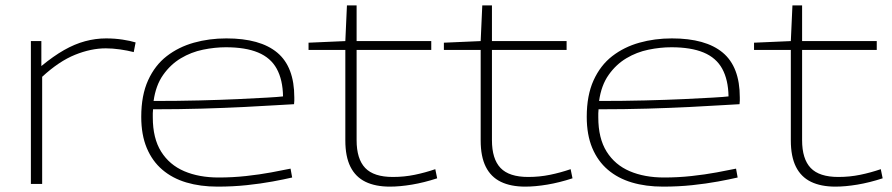

<svg xmlns="http://www.w3.org/2000/svg" viewBox="-20 -685 3323 715"><path d="M134 -532V-439Q179 -476 218.5 -498.5Q258 -521 297 -531.5Q336 -542 375 -542Q407 -542 436.5 -537.5Q466 -533 485 -527L478 -491Q455 -497 427 -501Q399 -505 374 -505Q319 -505 259.5 -481Q200 -457 137 -399V0H95V-532Z M790 10Q726 10 674 -5.5Q622 -21 584.5 -53Q547 -85 526.5 -134Q506 -183 506 -250Q506 -330 531.5 -386Q557 -442 601 -476Q645 -510 702 -526Q759 -542 823 -542Q949 -542 1012.5 -489Q1076 -436 1076 -322Q1076 -317 1076 -310Q1076 -303 1075 -297Q1053 -296 1005 -293Q957 -290 887.5 -286.5Q818 -283 732.5 -280.5Q647 -278 550 -278Q549 -270 549 -263Q549 -256 549 -248Q549 -170 580 -120.5Q611 -71 666 -47.5Q721 -24 794 -24Q846 -24 896.5 -29.5Q947 -35 990 -43Q1033 -51 1062 -57L1068 -24Q1038 -17 994.5 -9Q951 -1 899 4.5Q847 10 790 10ZM552 -309Q642 -309 722.5 -311Q803 -313 867.5 -316Q932 -319 975 -321.5Q1018 -324 1034 -326Q1033 -388 1010.5 -429Q988 -470 941 -489.5Q894 -509 821 -509Q780 -509 736 -500Q692 -491 653.5 -468Q615 -445 587.5 -406Q560 -367 552 -309Z M1432 10Q1378 10 1341 -8Q1304 -26 1285 -64Q1266 -102 1266 -162V-499H1129V-526L1266 -532L1272 -665H1308V-532H1586V-499H1308V-163Q1308 -93 1340 -59.5Q1372 -26 1443 -26Q1485 -26 1524 -34Q1563 -42 1601 -55L1608 -21Q1559 -5 1514 2.5Q1469 10 1432 10Z M1936 10Q1882 10 1845 -8Q1808 -26 1789 -64Q1770 -102 1770 -162V-499H1633V-526L1770 -532L1776 -665H1812V-532H2090V-499H1812V-163Q1812 -93 1844 -59.5Q1876 -26 1947 -26Q1989 -26 2028 -34Q2067 -42 2105 -55L2112 -21Q2063 -5 2018 2.5Q1973 10 1936 10Z M2449 10Q2385 10 2333 -5.5Q2281 -21 2243.5 -53Q2206 -85 2185.5 -134Q2165 -183 2165 -250Q2165 -330 2190.5 -386Q2216 -442 2260 -476Q2304 -510 2361 -526Q2418 -542 2482 -542Q2608 -542 2671.5 -489Q2735 -436 2735 -322Q2735 -317 2735 -310Q2735 -303 2734 -297Q2712 -296 2664 -293Q2616 -290 2546.5 -286.5Q2477 -283 2391.5 -280.5Q2306 -278 2209 -278Q2208 -270 2208 -263Q2208 -256 2208 -248Q2208 -170 2239 -120.5Q2270 -71 2325 -47.5Q2380 -24 2453 -24Q2505 -24 2555.5 -29.5Q2606 -35 2649 -43Q2692 -51 2721 -57L2727 -24Q2697 -17 2653.5 -9Q2610 -1 2558 4.5Q2506 10 2449 10ZM2211 -309Q2301 -309 2381.5 -311Q2462 -313 2526.5 -316Q2591 -319 2634 -321.5Q2677 -324 2693 -326Q2692 -388 2669.5 -429Q2647 -470 2600 -489.5Q2553 -509 2480 -509Q2439 -509 2395 -500Q2351 -491 2312.5 -468Q2274 -445 2246.5 -406Q2219 -367 2211 -309Z M3091 10Q3037 10 3000 -8Q2963 -26 2944 -64Q2925 -102 2925 -162V-499H2788V-526L2925 -532L2931 -665H2967V-532H3245V-499H2967V-163Q2967 -93 2999 -59.5Q3031 -26 3102 -26Q3144 -26 3183 -34Q3222 -42 3260 -55L3267 -21Q3218 -5 3173 2.5Q3128 10 3091 10Z"/></svg>

Font: Georama Expanded ExtraLight
Style: Regular
Weight: 250
Width: 7
Designer: Jean-Baptiste Levee
Foundry: Production Type
Version: Version 1.001